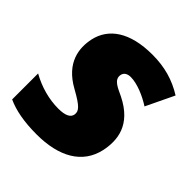

<svg xmlns="http://www.w3.org/2000/svg" viewBox="-162 -674 795 795"><g transform="rotate(45 235.5 -276.5)"><path d="M174 10C304 10 393 -39 415 -140C429 -209 423 -292 310 -348C280 -363 239 -376 246 -410C249 -426 263 -434 282 -434C320 -434 371 -412 408 -388L467 -511C411 -546 352 -563 280 -563C147 -563 75 -510 57 -429C44 -367 52 -289 152 -234C219 -197 230 -182 227 -160C224 -140 203 -129 162 -129C108 -129 52 -144 0 -173V-21C43 -1 100 10 174 10Z"/></g></svg>

Font: Noto Sans Black
Style: Italic
Weight: 900
Italic angle: -12°
Designer: Monotype Design Team
Foundry: Monotype Imaging Inc.
Version: Version 2.013